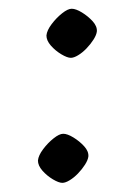

<svg xmlns="http://www.w3.org/2000/svg" viewBox="-20 -398 273 430"><path d="M119.6 11.5Q111.7 11.5 98.4 3.6Q85 -4.4 74.9 -15.9Q64.9 -27.4 65 -38.5Q66 -49.8 76.6 -63.9Q87.2 -78 100.1 -88.2Q112.9 -98.4 121.6 -98.4Q130.9 -98.4 144.5 -90.1Q158.2 -81.7 168.6 -70.3Q178.9 -58.9 177.9 -47.4Q176.9 -39.5 170.4 -29.3Q163.9 -19.1 154.7 -9.5Q145.5 0 136 5.7Q126.5 11.5 119.6 11.5ZM138.6 -268.5Q130.7 -268.5 117.4 -276.4Q104 -284.4 93.9 -295.9Q83.9 -307.4 84 -318.5Q85 -329.8 95.6 -343.9Q106.2 -358 119.1 -368.2Q131.9 -378.4 140.6 -378.4Q149.9 -378.4 163.5 -370.1Q177.2 -361.7 187.6 -350.3Q197.9 -338.9 196.9 -327.4Q195.9 -319.5 189.4 -309.3Q182.9 -299.1 173.7 -289.5Q164.5 -280 155 -274.3Q145.5 -268.5 138.6 -268.5Z"/></svg>

Font: Ancizar Serif Light
Style: Italic
Weight: 300
Italic angle: -4°
Designer: Cesar Puertas, Viviana Monsalve, Julian Moncada, Julian Prieto, Jose Castro, Felipe Aragon, Mariel Hernandez, Sara Alarc
Version: Version 8.100